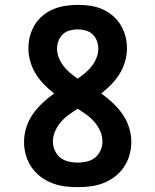

<svg xmlns="http://www.w3.org/2000/svg" viewBox="-20 -763 640 791"><path d="M300 8Q273 8 246 4.5Q219 1 193.5 -9Q168 -19 146 -36Q124 -53 109 -75.5Q94 -98 86.5 -124.5Q79 -151 79 -178Q79 -209 88.5 -238.5Q98 -268 115.5 -293Q133 -318 155.5 -339Q178 -360 203 -378Q181 -395 161.5 -415Q142 -435 127.5 -458.5Q113 -482 105 -509Q97 -536 97 -564Q97 -590 103.5 -614.5Q110 -639 123.5 -661Q137 -683 157 -699.5Q177 -716 200.5 -725.5Q224 -735 249.5 -739Q275 -743 300 -743Q325 -743 350.5 -739.5Q376 -736 399.5 -726Q423 -716 443 -699.5Q463 -683 476.5 -661Q490 -639 496.5 -614.5Q503 -590 503 -564Q503 -536 495 -509Q487 -482 472.5 -458.5Q458 -435 438.5 -415Q419 -395 397 -378Q422 -360 444.5 -339Q467 -318 484.5 -293Q502 -268 511.5 -238.5Q521 -209 521 -178Q521 -151 513.5 -124.5Q506 -98 491 -75.5Q476 -53 454 -36Q432 -19 406.5 -9Q381 1 354 4.5Q327 8 300 8ZM300 -439Q316 -450 331 -462.5Q346 -475 358 -490.5Q370 -506 377.5 -524.5Q385 -543 385 -563Q385 -579 379 -595Q373 -611 361 -622Q349 -633 332.5 -637.5Q316 -642 300 -642Q284 -642 267.5 -637.5Q251 -633 239 -622Q227 -611 221 -595Q215 -579 215 -563Q215 -543 222.5 -524.5Q230 -506 242 -490.5Q254 -475 269 -462.5Q284 -450 300 -439ZM300 -93Q319 -93 338 -97.5Q357 -102 371.5 -113.5Q386 -125 394 -143Q402 -161 402 -180Q402 -202 393 -222.5Q384 -243 369.5 -260Q355 -277 337 -290Q319 -303 300 -315Q281 -303 263 -290Q245 -277 230.5 -260Q216 -243 207 -222.5Q198 -202 198 -180Q198 -161 206 -143Q214 -125 228.5 -113.5Q243 -102 262 -97.5Q281 -93 300 -93Z"/></svg>

Font: Iosevka Curly Slab Extended
Style: Bold
Weight: 700
Width: 7
Monospace: yes
Designer: Belleve Invis
Foundry: Belleve Invis
Version: Version 11.1.0; ttfautohint (v1.8.3)